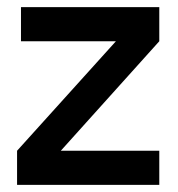

<svg xmlns="http://www.w3.org/2000/svg" viewBox="-20 -520 501 540"><path d="M151 -96H428V0H28V-96L306 -404H39V-500H428V-404Z"/></svg>

Font: Haskoy SemiBold
Style: Regular
Weight: 600
Designer: Ertekin Erdin
Foundry: Ertekin Erdin
Version: Version 1.500; ttfautohint (v1.8.3)